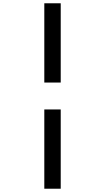

<svg xmlns="http://www.w3.org/2000/svg" viewBox="-20 -968 640 1170"><path d="M250 -465V-948H350V-465ZM250 182V-301H350V182Z"/></svg>

Font: Victor Mono
Style: Bold
Weight: 700
Monospace: yes
Designer: Rune Bjørnerås
Version: Version 1.561;gftools[0.9.30]